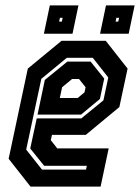

<svg xmlns="http://www.w3.org/2000/svg" viewBox="-20 -691 518 711"><path d="M371.5 -540 452.5 -437 422 -294.5 297.5 -191.5H172.5L168 -172L192 -141.5H382.5L352.5 0H93L12 -103L83 -437L208 -540ZM323.5 -477H227.5L133 -399L77 -137L135.5 -63H298.5L301.5 -77H143.5L92 -141L116 -252.5H281L363 -319.5L381 -404ZM315.5 -463 366 -400 350 -324.5 280 -266.5H119L146 -395L229.5 -463ZM272.5 -398.5H247L210 -368L201.5 -328H267.5L293 -349L297 -368ZM350.5 -566 372.5 -671H478.5L456.5 -566ZM142.5 -566 164.5 -671H270.5L248.5 -566ZM199 -611H209L212 -625H202ZM408 -611H418L421 -625H411Z"/></svg>

Font: Tourney Condensed Regular
Style: Bold Italic
Weight: 700
Width: 3
Italic angle: -12°
Designer: Tyler Finck
Foundry: Etcetera Type Co
Version: Version 1.010; ttfautohint (v1.8.3)